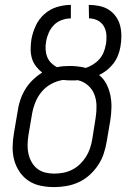

<svg xmlns="http://www.w3.org/2000/svg" viewBox="-20 -755 540 783"><path d="M201 8Q173 8 146 2.5Q119 -3 97 -17.5Q75 -32 60 -54Q45 -76 38 -102Q31 -128 31.5 -156Q32 -184 37 -213L52 -301Q55 -324 62.5 -346.5Q70 -369 82.5 -390Q95 -411 113 -428.5Q131 -446 152 -459Q138 -470 126.5 -485Q115 -500 110 -517.5Q105 -535 105 -554.5Q105 -574 108 -594Q113 -622 125.5 -649.5Q138 -677 161 -697.5Q184 -718 212.5 -726.5Q241 -735 269 -735V-680Q251 -680 232.5 -673.5Q214 -667 200.5 -653.5Q187 -640 179 -622Q171 -604 168 -586V-585Q165 -569 166 -553Q167 -537 172.5 -523Q178 -509 188.5 -498.5Q199 -488 212 -481Q226 -484 239 -485Q252 -486 265 -486Q281 -486 298 -484Q315 -482 330 -478Q345 -483 359.5 -492Q374 -501 385 -513.5Q396 -526 402.5 -541.5Q409 -557 411 -572L412 -573Q415 -592 414 -611.5Q413 -631 404 -647Q395 -663 378.5 -671.5Q362 -680 343 -680L342 -735Q364 -735 385.5 -730.5Q407 -726 424 -715Q441 -704 453 -687Q465 -670 470 -650Q475 -630 475 -608Q475 -586 471 -564Q468 -546 461 -528.5Q454 -511 442.5 -496Q431 -481 416 -469Q401 -457 384 -449Q403 -434 414 -412.5Q425 -391 430 -367Q435 -343 434.5 -317Q434 -291 430 -265L415 -177Q411 -153 403 -128.5Q395 -104 380 -81.5Q365 -59 345 -41Q325 -23 301 -12Q277 -1 251.5 3.5Q226 8 201 8ZM201 -47Q219 -47 238 -50.5Q257 -54 274.5 -63Q292 -72 306 -85.5Q320 -99 330.5 -115.5Q341 -132 347 -150Q353 -168 356 -186L370 -274Q374 -299 373.5 -324Q373 -349 364.5 -370.5Q356 -392 338 -407.5Q320 -423 297 -428Q290 -427 284 -427Q278 -427 272 -427Q263 -427 254.5 -427.5Q246 -428 237 -429Q212 -425 189.5 -413Q167 -401 150.5 -381.5Q134 -362 124.5 -338.5Q115 -315 111 -292L96 -204Q93 -184 92.5 -165Q92 -146 96 -128Q100 -110 109 -94Q118 -78 132 -67Q146 -56 164 -51.5Q182 -47 201 -47Z"/></svg>

Font: Iosevka Light Oblique
Style: Regular
Weight: 300
Italic angle: -9°
Monospace: yes
Designer: Belleve Invis
Foundry: Belleve Invis
Version: Version 32.5.0; ttfautohint (v1.8.4)